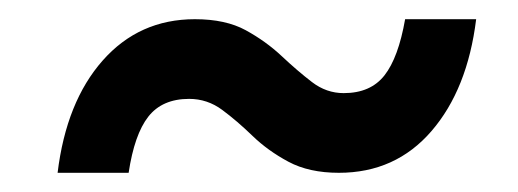

<svg xmlns="http://www.w3.org/2000/svg" viewBox="-20 -475 540 200"><path d="M40 -295Q49 -369 87 -412Q125 -455 183 -455Q215 -455 236 -443.5Q257 -432 273.5 -416.5Q290 -401 305 -389.5Q320 -378 338 -378Q366 -378 380.5 -396.5Q395 -415 402 -455H476Q467 -382 429.5 -338.5Q392 -295 333 -295Q302 -295 280.5 -306.5Q259 -318 243 -333.5Q227 -349 211.5 -360.5Q196 -372 177 -372Q149 -372 134.5 -353.5Q120 -335 114 -295Z"/></svg>

Font: Radio Canada Big
Style: Italic
Weight: 400
Italic angle: -12°
Designer: Étienne Aubert Bonn
Foundry: Coppers and Brasses
Version: Version 1.001